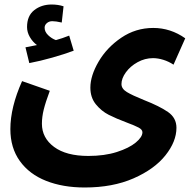

<svg xmlns="http://www.w3.org/2000/svg" viewBox="-20 -601 861 852"><path d="M78 -241 201 -198Q182 -147 174 -114.5Q166 -82 166 -52Q166 11 220 51Q274 91 372 91Q444 91 498.5 73.5Q553 56 582.5 31.5Q612 7 612 -14Q612 -26 595 -35Q578 -44 543 -57Q495 -75 462.5 -91.5Q430 -108 405.5 -138Q381 -168 381 -212Q381 -265 417.5 -327.5Q454 -390 518 -433.5Q582 -477 660 -477Q737 -477 802 -431L750 -314Q729 -328 705 -335.5Q681 -343 659 -343Q623 -343 590.5 -325Q558 -307 538.5 -280Q519 -253 519 -228Q519 -207 543 -192.5Q567 -178 619 -157Q688 -130 725.5 -104Q763 -78 763 -34Q763 27 714 88.5Q665 150 572.5 190.5Q480 231 356 231Q259 231 184.5 201.5Q110 172 68 113.5Q26 55 26 -28Q26 -125 78 -241ZM307 -376Q267 -361 212.5 -345.5Q158 -330 110 -321L93 -391L144 -401Q125 -415 112.5 -436.5Q100 -458 100 -481Q100 -531 132 -556Q164 -581 209 -581Q238 -581 262 -573L254 -501Q228 -507 212 -507Q198 -507 188 -498.5Q178 -490 178 -478Q178 -460 193.5 -445Q209 -430 228 -423Q257 -431 287 -443Z"/></svg>

Font: Noto Sans Arabic
Style: Bold
Weight: 700
Designer: Nadine Chahine
Foundry: Monotype Imaging Inc.
Version: Version 1.001